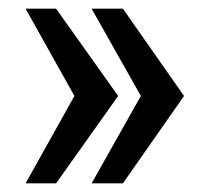

<svg xmlns="http://www.w3.org/2000/svg" viewBox="-20 -542 492 437"><path d="M38.2 -124.7 149.4 -323.6 38.2 -522.2H107.7L248.9 -323.6L107.7 -124.7ZM188.5 -124.7 300.6 -323.6 188.5 -522.2H259.8L398.8 -323.6L259.8 -124.7Z"/></svg>

Font: Puralecka Narrow
Style: Regular
Weight: 400
Designer: Hector Gatti, Marcela Romero, Pablo Cosgaya and Nicolas Silva
Version: Version 1.004;PS 001.004;hotconv 1.0.70;makeotf.lib2.5.58329